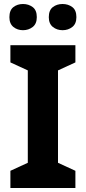

<svg xmlns="http://www.w3.org/2000/svg" viewBox="-20 -940 429 960"><path d="M357 0H32V-86L119 -126V-588L32 -628V-714H357V-628L270 -588V-126L357 -86ZM27 -854Q27 -889 47 -904.5Q67 -920 94.9 -920Q122.8 -920 143.4 -904.6Q164 -889.2 164 -854.4Q164 -821 143.4 -805Q122.8 -789 94.9 -789Q67 -789 47 -805.2Q27 -821.5 27 -854ZM224 -854Q224 -889 244.1 -904.5Q264.3 -920 292.6 -920Q321 -920 341.5 -904.6Q362 -889.2 362 -854.4Q362 -821 341.4 -805Q320.9 -789 293 -789Q264.5 -789 244.3 -805.2Q224 -821.5 224 -854Z"/></svg>

Font: Noto Sans Devanagari
Style: Regular
Weight: 400
Designer: Jelle Bosma - Monotype Design Team
Foundry: Monotype Imaging Inc.
Version: Version 2.003